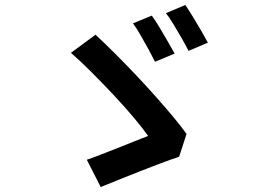

<svg xmlns="http://www.w3.org/2000/svg" viewBox="-20 -777 1040 774"><path d="M592 -714Q606 -695 623 -666.5Q640 -638 656.5 -609.5Q673 -581 684 -561L605 -528Q594 -550 578.5 -578.5Q563 -607 546.5 -635.5Q530 -664 516 -683ZM727 -757Q740 -738 757.5 -709.5Q775 -681 791.5 -652.5Q808 -624 818 -605L740 -572Q729 -594 713 -622Q697 -650 680 -678Q663 -706 649 -724ZM702 -145Q671 -135 628.5 -119Q586 -103 540.5 -85Q495 -67 454 -50.5Q413 -34 386 -23L330 -133Q354 -141 387 -154Q420 -167 456 -181Q492 -195 523.5 -208Q555 -221 577 -229Q557 -258 520.5 -301.5Q484 -345 439 -393Q394 -441 348.5 -486.5Q303 -532 266 -564L365 -637Q402 -603 444.5 -560.5Q487 -518 529.5 -473Q572 -428 611 -384Q650 -340 681.5 -302Q713 -264 732 -237Z"/></svg>

Font: Noto Sans JP SemiBold
Style: Regular
Weight: 600
Designer: Ryoko NISHIZUKA  (kana, bopomofo & ideographs); Paul D. Hunt (Latin, Greek & Cyrillic); Sandoll Communications , Soo-you
Foundry: Adobe
Version: Version 2.004-H2;hotconv 1.0.118;makeotfexe 2.5.65603